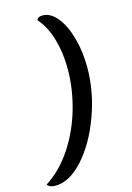

<svg xmlns="http://www.w3.org/2000/svg" viewBox="-235 -872 788 1144"><g transform="rotate(-15 158.5 -300.0)"><path d="M147 -800Q196 -800 237 -749.5Q278 -699 301.5 -614.5Q325 -530 325 -433Q325 -284 271 -136Q217 12 132 106Q47 200 -40 200Q-76 200 -90 180Q4 120 72 16.5Q140 -87 175 -210Q210 -333 210 -454Q210 -554 185 -639.5Q160 -725 111 -780Q117 -800 147 -800Z"/></g></svg>

Font: Sansita
Style: Italic
Weight: 400
Italic angle: -11°
Designer: Pablo Cosgaya
Foundry: Omnibus-Type
Version: Version 1.006